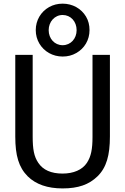

<svg xmlns="http://www.w3.org/2000/svg" viewBox="-20 -1032 696 1067"><path d="M477.5 -864.7C477.5 -892.6 471.2 -917.5 458 -939.9C431.6 -984.4 383.3 -1011.7 328.1 -1011.7C300.8 -1011.7 275.9 -1005.4 252.9 -992.7C207 -966.8 178.7 -919.4 178.7 -864.7C178.7 -837.4 185.5 -812.5 198.7 -790C225.1 -745.1 273.4 -717.8 328.1 -717.8C356 -717.8 380.9 -724.1 403.8 -737.3C449.2 -762.7 477.5 -809.6 477.5 -864.7ZM405.8 -864.3C405.8 -817.4 373 -780.8 328.1 -780.8C283.2 -780.8 250.5 -817.4 250.5 -864.3C250.5 -911.1 283.7 -948.7 328.1 -948.7C373 -948.7 405.8 -912.6 405.8 -864.3ZM327.6 15.1C415.5 15.1 474.6 -6.3 521.5 -51.8C571.8 -100.6 590.8 -169.4 590.8 -273.4V-727.1H494.1V-271C494.1 -204.1 486.3 -162.6 462.9 -127C437.5 -88.4 388.7 -67.4 327.6 -67.4C264.2 -67.4 219.2 -87.4 192.9 -127C168.9 -162.1 161.6 -203.1 161.6 -273.4V-727.1H64.9V-273.4C64.9 -168 84 -102.1 134.3 -51.8C179.7 -7.3 244.1 15.1 327.6 15.1Z"/></svg>

Font: SG Kara
Style: Regular
Weight: 400
Designer: Damoon Khanjanzadeh
Version: Version 1.000